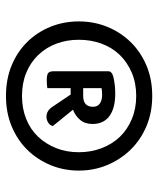

<svg xmlns="http://www.w3.org/2000/svg" viewBox="38 -772 542 659"><g transform="rotate(90 309.5 -442.0)"><path d="M53 -441Q53 -493 71.5 -538.5Q90 -584 123.5 -618.5Q157 -653 204 -673Q251 -693 309 -693Q366 -693 413 -673Q460 -653 493.5 -618.5Q527 -584 546 -538.5Q565 -493 565 -441Q565 -389 546 -343.5Q527 -298 493.5 -264Q460 -230 413 -210.5Q366 -191 309 -191Q251 -191 204 -210.5Q157 -230 123.5 -264Q90 -298 71.5 -343.5Q53 -389 53 -441ZM116 -441Q116 -399 129.5 -363.5Q143 -328 168.5 -301.5Q194 -275 229.5 -260.5Q265 -246 309 -246Q352 -246 388 -260.5Q424 -275 449 -301.5Q474 -328 488 -363.5Q502 -399 502 -441Q502 -483 488 -519.5Q474 -556 449 -582Q424 -608 388 -623Q352 -638 309 -638Q265 -638 229.5 -623Q194 -608 168.5 -582Q143 -556 129.5 -519.5Q116 -483 116 -441ZM282 -413V-333Q277 -332 269.5 -331.5Q262 -331 253 -331Q239 -331 231.5 -335Q224 -339 224 -356V-542Q224 -555 245 -560Q259 -563 272 -564.5Q285 -566 301 -566Q351 -566 378 -546Q405 -526 405 -488Q405 -462 391 -445.5Q377 -429 356 -421L412 -352Q410 -342 400.5 -336Q391 -330 380 -330Q359 -330 345 -352L304 -413ZM309 -456Q346 -456 346 -490Q346 -505 335 -513Q324 -521 305 -521Q298 -521 292.5 -520.5Q287 -520 282 -519V-456Z"/></g></svg>

Font: Baloo Bhaina 2 Medium
Style: Regular
Weight: 500
Designer: Yesha Goshar, Manish Minz, Shuchita Grover and Ek Type
Foundry: Ek Type
Version: Version 1.640;hotconv 1.0.111;makeotfexe 2.5.65597; ttfautoh